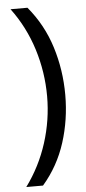

<svg xmlns="http://www.w3.org/2000/svg" viewBox="-59 -747 418 938"><g transform="rotate(-5 150.0 -278.0)"><path d="M260 -274Q260 -153 224.5 -41.5Q189 70 113 158H31Q100 64 135.5 -47.5Q171 -159 171 -275Q171 -394 135.5 -507Q100 -620 30 -714H113Q189 -623 224.5 -509.5Q260 -396 260 -274Z"/></g></svg>

Font: Noto Sans Mayan Numerals
Style: Regular
Weight: 400
Designer: Monotype Design Team
Foundry: Monotype Imaging Inc.
Version: Version 2.001; ttfautohint (v1.8.4.7-5d5b)